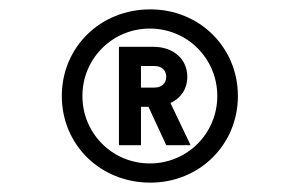

<svg xmlns="http://www.w3.org/2000/svg" viewBox="-20 -730 640 410"><path d="M301 -340C406 -340 488 -421 488 -525C488 -629 406 -710 301 -710C194 -710 112 -629 112 -525C112 -421 194 -340 301 -340ZM300 -381C220 -381 156 -445 156 -525C156 -605 220 -669 300 -669C380 -669 444 -605 444 -525C444 -445 380 -381 300 -381ZM281 -543V-589H310C325 -589 335 -580 335 -566C335 -552 325 -543 310 -543ZM234 -420H281V-502H297L335 -420H387L344 -510C366 -520 380 -540 380 -566C380 -604 350 -630 308 -630H234Z"/></svg>

Font: CommitMono
Style: 700Regular
Weight: 700
Monospace: yes
Designer: Eigil Nikolajsen
Foundry: Eigil Nikolajsen
Version: Version 1.143